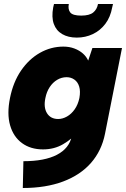

<svg xmlns="http://www.w3.org/2000/svg" viewBox="-20 -740 630 960"><path d="M442 -500H590L505 -71Q488 14 435 74.5Q382 135 295.5 167.5Q209 200 94 200L97 66Q203 66 264.5 34Q326 2 339 -59V-61L369 -80Q340 -45 295.5 -19Q251 7 195 7Q133 7 90 -24.5Q47 -56 30.5 -113.5Q14 -171 30 -250Q46 -330 85.5 -387.5Q125 -445 180 -476Q235 -507 297 -507Q327 -507 352 -497.5Q377 -488 394.5 -472.5Q412 -457 421 -437ZM207 -250Q197 -203 215 -174Q233 -145 271 -145Q293 -145 315 -157.5Q337 -170 353.5 -193.5Q370 -217 377 -250Q383 -284 376 -307Q369 -330 352 -342Q335 -354 313 -354Q288 -354 266 -341Q244 -328 228.5 -304.5Q213 -281 207 -250ZM541 -703Q532 -654 506.5 -620.5Q481 -587 444 -569.5Q407 -552 364 -552Q321 -552 291 -569.5Q261 -587 249 -620.5Q237 -654 246 -703L250 -720H324Q319 -693 331.5 -677.5Q344 -662 386 -662Q427 -662 446 -677.5Q465 -693 470 -720H545Z"/></svg>

Font: Albert Sans Black
Style: Italic
Weight: 900
Italic angle: -11.25°
Designer: Andreas Rasmussen
Foundry: a.Foundry
Version: Version 1.025